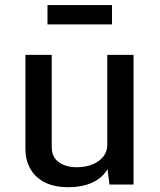

<svg xmlns="http://www.w3.org/2000/svg" viewBox="-20 -740 642 770"><path d="M254.9 10.7Q195.8 10.7 157.5 -9.8Q119.1 -30.3 100.6 -64.9Q82 -99.6 82 -141.6V-520H187.5V-148.4Q187.5 -122.6 200.4 -105Q213.4 -87.4 236.1 -78.4Q258.8 -69.3 286.6 -69.3Q324.7 -69.3 352.5 -81.3Q380.4 -93.3 395.3 -113.3Q410.2 -133.3 410.2 -157.7V-520H515.6V0H418.9L411.1 -62.5Q393.1 -28.3 352.1 -8.8Q311 10.7 254.9 10.7ZM170.4 -642.1V-719.7H429.2V-642.1Z"/></svg>

Font: Monda Medium
Style: Regular
Weight: 500
Designer: Vernon Adams
Foundry: Vernon Adams
Version: Version 2.200